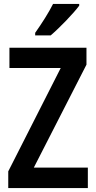

<svg xmlns="http://www.w3.org/2000/svg" viewBox="-20 -1023 488 977"><path d="M383 -994V-1003H250C228 -959 193 -904 159 -856V-843H238C284 -882 355 -956 383 -994ZM427 -66V-170H152L420 -694V-780H28V-677H289L22 -151V-66Z"/></svg>

Font: Noto Sans Malayalam UI Condensed SemiBold
Style: Regular
Weight: 600
Width: 3
Designer: Jelle Bosma - Monotype Design Team
Foundry: Monotype Imaging Inc.
Version: Version 2.104